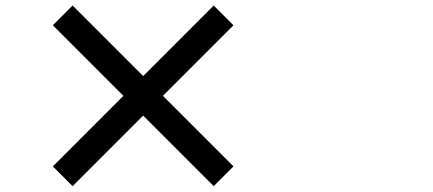

<svg xmlns="http://www.w3.org/2000/svg" viewBox="-20 -712 1540 683"><path d="M238.3 -49.8 168 -120.1 418.9 -371.1 168 -622.1 238.3 -692.4 489.3 -441.4 740.2 -692.4 810.5 -622.1 559.6 -371.1 810.5 -120.1 740.2 -49.8 489.3 -300.8Z"/></svg>

Font: Bpmf GenYo Gothic B
Style: B
Weight: 700
Foundry: But Ko
Version: Version 1.320